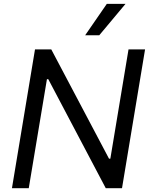

<svg xmlns="http://www.w3.org/2000/svg" viewBox="-20 -986 793 1006"><path d="M42.6 0 163.4 -727.3H248.6L551.1 -154.8H558.2L653.4 -727.3H740.1L619.3 0H534.1L233 -571H225.9L130.7 0ZM426.1 -801.1 539.8 -965.9H637.8L500 -801.1Z"/></svg>

Font: Inter P
Style: Italic
Weight: 400
Italic angle: -9.40001°
Designer: Rasmus Andersson
Foundry: rsms
Version: Version 3.018;git-588b23468